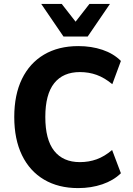

<svg xmlns="http://www.w3.org/2000/svg" viewBox="-20 -952 679 983"><path d="M380 11Q279 11 205.5 -32.5Q132 -76 92.5 -157.5Q53 -239 53 -353Q53 -467 92.5 -548Q132 -629 205.5 -672.5Q279 -716 381 -716Q448 -716 504.5 -697Q561 -678 599 -640L555 -521Q515 -554 475 -568.5Q435 -583 389 -583Q303 -583 257.5 -526Q212 -469 212 -353Q212 -237 257.5 -179.5Q303 -122 389 -122Q435 -122 475 -136.5Q515 -151 554 -184L599 -65Q561 -28 504 -8.5Q447 11 380 11ZM305 -765 191 -932H296L367 -841L438 -932H543L429 -765Z"/></svg>

Font: Nunito Sans 10pt SemiCondensed ExtraBold
Style: Regular
Weight: 800
Width: 4
Designer: Vernon Adams
Foundry: Vernon Adams
Version: Version 3.101;gftools[0.9.27]